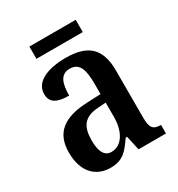

<svg xmlns="http://www.w3.org/2000/svg" viewBox="-165 -789 844 908"><g transform="rotate(-30 257.0 -334.5)"><path d="M129 -612H382V-679H129ZM176 10C244 10 270 -23 308 -78H316L333 0H483V-47H480C441 -47 427 -63 427 -118V-376C427 -501 367 -547 250 -547C153 -547 77 -516 77 -449C77 -403 109 -384 176 -384C176 -450 191 -493 241 -493C295 -493 308 -448 308 -373V-316L236 -313C105 -308 40 -259 40 -151C40 -41 100 10 176 10ZM217 -53C179 -53 162 -87 162 -146C162 -222 188 -261 266 -266L309 -269V-191C309 -110 273 -53 217 -53Z"/></g></svg>

Font: Noto Serif Bengali Condensed
Style: Regular
Weight: 400
Width: 3
Designer: Juan Bruce, Universal Thirst, Indian Type Foundry and the Monotype Design Team.
Foundry: Monotype Imaging Inc.
Version: Version 2.003